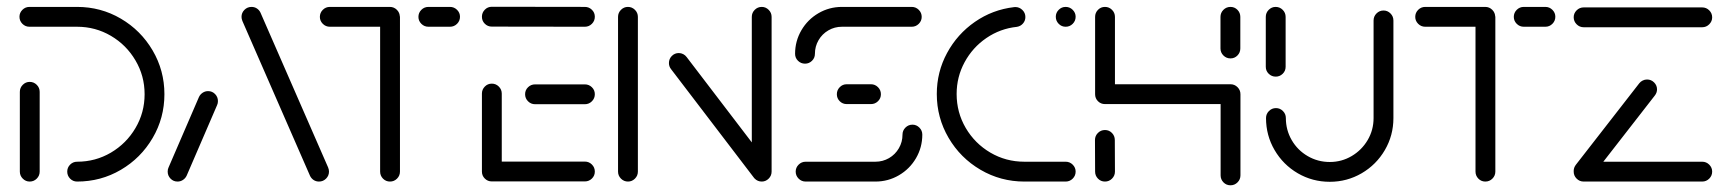

<svg xmlns="http://www.w3.org/2000/svg" viewBox="-20 -539 5130 570"><path d="M68.1 -295.9Q80.4 -295.9 89.1 -287.2Q97.8 -278.5 97.8 -266.3V-29.6Q97.8 -17.4 89.1 -8.7Q80.4 0 68.1 0Q56.3 0 47.6 -8.7Q38.9 -17.4 38.9 -29.6V-266.3Q38.9 -278.5 47.6 -287.2Q56.3 -295.9 68.1 -295.9ZM179.6 -29.6Q179.6 -41.5 188.1 -50.2Q196.7 -58.9 208.9 -58.9Q263.3 -58.9 309.3 -85.9Q355.2 -113 382.2 -158.9Q409.3 -204.8 409.3 -259.3Q409.3 -313.7 382.2 -359.6Q355.2 -405.6 309.3 -432.6Q263.3 -459.6 208.9 -459.6H67.4Q55.2 -459.6 46.5 -468.3Q37.8 -477 37.8 -489.3Q37.8 -501.1 46.5 -509.8Q55.2 -518.5 67.4 -518.5H208.9Q279.3 -518.5 338.7 -483.7Q398.1 -448.9 433.1 -389.3Q468.1 -329.6 468.1 -259.3Q468.1 -188.9 433.1 -129.3Q398.1 -69.6 338.7 -34.8Q279.3 0 208.9 0Q196.7 0 188.1 -8.7Q179.6 -17.4 179.6 -29.6Z M507 0Q494.8 0 486.3 -8.7Q477.8 -17.4 477.8 -29.6Q477.8 -36.7 480.4 -41.9L570.7 -251.1Q574.4 -258.9 581.7 -263.7Q588.9 -268.5 597.8 -268.5Q610 -268.5 618.5 -259.8Q627 -251.1 627 -238.9Q627 -231.9 624.4 -226.7L534.1 -17.4Q530.4 -9.6 523.1 -4.8Q515.9 0 507 0ZM956.7 -29.6Q956.7 -17.4 948 -8.7Q939.3 0 927 0Q918.1 0 911.1 -4.6Q904.1 -9.3 900.4 -17L699.6 -476.7Q697 -483.3 697 -488.9Q697 -501.1 705.7 -509.8Q714.4 -518.5 726.7 -518.5Q735.6 -518.5 742.6 -513.9Q749.6 -509.3 753.3 -501.5L954.1 -41.9Q956.7 -35.6 956.7 -29.6Z M1167.4 -490.4V-29.6Q1167.4 -17.4 1158.7 -8.7Q1150 0 1137.8 0Q1125.6 0 1117 -8.7Q1108.5 -17.4 1108.5 -29.6V-490.4ZM929.6 -488.9Q929.6 -501.1 938.3 -509.8Q947 -518.5 959.3 -518.5H1137.4Q1149.6 -518.5 1158.3 -509.8Q1167 -501.1 1167 -488.9Q1167 -477 1158.3 -468.3Q1149.6 -459.6 1137.4 -459.6H959.3Q947 -459.6 938.3 -468.3Q929.6 -477 929.6 -488.9ZM1222.2 -488.9Q1222.2 -501.1 1230.9 -509.8Q1239.6 -518.5 1251.9 -518.5H1315.9Q1328.1 -518.5 1336.9 -509.8Q1345.6 -501.1 1345.6 -489.3Q1345.6 -477 1336.9 -468.3Q1328.1 -459.6 1315.9 -459.6H1251.9Q1239.6 -459.6 1230.9 -468.3Q1222.2 -477 1222.2 -488.9Z M1410.7 -28.9V-261.1Q1410.7 -273.3 1419.3 -282Q1427.8 -290.7 1440 -290.7Q1452.2 -290.7 1460.9 -282Q1469.6 -273.3 1469.6 -261.1V-28.9ZM1745.9 -29.6Q1745.9 -17.4 1737.2 -8.9Q1728.5 -0.4 1716.3 -0.4H1440Q1427.8 -0.4 1419.3 -8.9Q1410.7 -17.4 1410.7 -29.6Q1410.7 -41.9 1419.3 -50.6Q1427.8 -59.3 1440 -59.3H1716.3Q1728.5 -59.3 1737.2 -50.6Q1745.9 -41.9 1745.9 -29.6ZM1538.9 -259.3Q1538.9 -271.5 1547.6 -280Q1556.3 -288.5 1568.5 -288.5H1716.3Q1728.5 -288.5 1737.2 -280Q1745.9 -271.5 1745.9 -259.3Q1745.9 -247 1737.2 -238.3Q1728.5 -229.6 1716.3 -229.6H1568.5Q1556.3 -229.6 1547.6 -238.3Q1538.9 -247 1538.9 -259.3ZM1410.7 -489.3Q1410.7 -501.5 1419.3 -510.2Q1427.8 -518.9 1440 -518.9L1716.3 -518.5Q1728.5 -518.5 1737.2 -510Q1745.9 -501.5 1745.9 -489.3Q1745.9 -477 1737.2 -468.3Q1728.5 -459.6 1716.3 -459.6L1440 -460Q1427.8 -460 1419.3 -468.5Q1410.7 -477 1410.7 -489.3Z M1844.4 0Q1832.2 0 1823.5 -8.7Q1814.8 -17.4 1814.8 -29.6V-488.9Q1814.8 -501.1 1823.5 -509.8Q1832.2 -518.5 1844.1 -518.5Q1856.3 -518.5 1865 -509.8Q1873.7 -501.1 1873.7 -488.9V-29.6Q1873.7 -17.4 1865 -8.7Q1856.3 0 1844.4 0ZM1965.9 -351.9Q1965.9 -364.1 1974.4 -372.8Q1983 -381.5 1995.2 -381.5Q2002.2 -381.5 2008.3 -378.3Q2014.4 -375.2 2018.5 -369.6L2265.9 -45.6L2219.3 -10L1971.9 -334.1Q1965.9 -341.9 1965.9 -351.9ZM2241.5 0Q2229.3 0 2220.6 -8.7Q2211.9 -17.4 2211.9 -29.6V-488.9Q2211.9 -501.1 2220.6 -509.8Q2229.3 -518.5 2241.5 -518.5Q2253.3 -518.5 2262 -509.8Q2270.7 -501.1 2270.7 -488.9V-29.6Q2270.7 -17.4 2262 -8.7Q2253.3 0 2241.5 0Z M2688.9 -168.9Q2700.7 -168.9 2709.4 -160.2Q2718.1 -151.5 2718.1 -139.3Q2718.1 -101.5 2699.4 -69.4Q2680.7 -37.4 2648.7 -18.7Q2616.7 0 2578.9 0H2371.9Q2359.6 0 2350.9 -8.7Q2342.2 -17.4 2342.2 -29.6Q2342.2 -41.5 2350.9 -50.2Q2359.6 -58.9 2371.9 -58.9H2578.9Q2600.7 -58.9 2619.3 -69.6Q2637.8 -80.4 2648.5 -98.9Q2659.3 -117.4 2659.3 -139.3Q2659.3 -151.5 2668 -160.2Q2676.7 -168.9 2688.9 -168.9ZM2595.2 -259.3Q2595.2 -247 2586.5 -238.5Q2577.8 -230 2565.6 -230H2493.7Q2481.5 -230 2473 -238.5Q2464.4 -247 2464.4 -259.3Q2464.4 -271.5 2473 -280.2Q2481.5 -288.9 2493.7 -288.9H2565.6Q2577.8 -288.9 2586.5 -280.2Q2595.2 -271.5 2595.2 -259.3ZM2370 -350Q2357.8 -350 2349.1 -358.5Q2340.4 -367 2340.4 -379.3Q2340.4 -417 2359.1 -449.1Q2377.8 -481.1 2409.8 -499.8Q2441.9 -518.5 2479.6 -518.5H2686.7Q2698.9 -518.5 2707.6 -509.8Q2716.3 -501.1 2716.3 -488.9Q2716.3 -477 2707.6 -468.3Q2698.9 -459.6 2686.7 -459.6H2479.6Q2457.8 -459.6 2439.3 -448.9Q2420.7 -438.1 2410 -419.6Q2399.3 -401.1 2399.3 -379.3Q2399.3 -367 2390.6 -358.5Q2381.9 -350 2370 -350Z M2761.1 -260Q2761.1 -325.2 2791.5 -381.5Q2821.9 -437.8 2874.3 -474.1Q2926.7 -510.4 2990.4 -517.8L2994.1 -518.1Q3006.3 -518.1 3015.2 -509.4Q3024.1 -500.7 3024.1 -488.5Q3024.1 -477.4 3017 -469.3Q3010 -461.1 2998.9 -459.3Q2949.3 -454.1 2908.3 -426.1Q2867.4 -398.1 2843.7 -354.4Q2820 -310.7 2820 -260Q2820 -205.2 2847 -159.1Q2874.1 -113 2920.2 -85.9Q2966.3 -58.9 3021.1 -58.9H3143.7Q3155.9 -58.9 3164.6 -50.2Q3173.3 -41.5 3173.3 -29.6Q3173.3 -17.4 3164.6 -8.7Q3155.9 0 3143.7 0H3021.1Q2950.7 0 2890.9 -35Q2831.1 -70 2796.1 -129.8Q2761.1 -189.6 2761.1 -260ZM3114.4 -489.3Q3114.4 -501.1 3123 -509.8Q3131.5 -518.5 3143.7 -518.5Q3155.9 -518.5 3164.6 -509.8Q3173.3 -501.1 3173.3 -489.3Q3173.3 -477 3164.6 -468.3Q3155.9 -459.6 3143.7 -459.6Q3131.5 -459.6 3123 -468.3Q3114.4 -477 3114.4 -489.3Z M3260.4 0Q3248.1 0 3239.6 -8.7Q3231.1 -17.4 3231.1 -29.6L3230.7 -123.3Q3230.7 -135.6 3239.4 -144.3Q3248.1 -153 3260.4 -153Q3272.6 -153 3281.1 -144.3Q3289.6 -135.6 3289.6 -123.3L3290 -29.6Q3290 -17.4 3281.3 -8.7Q3272.6 0 3260.4 0ZM3260.4 -518.5Q3272.6 -518.5 3281.3 -509.8Q3290 -501.1 3290 -488.9V-259.3Q3290 -247 3281.3 -238.5Q3272.6 -230 3260.4 -230Q3248.1 -230 3239.6 -238.5Q3231.1 -247 3231.1 -259.3V-488.9Q3231.1 -501.1 3239.6 -509.8Q3248.1 -518.5 3260.4 -518.5ZM3633 -230H3260.4V-288.9H3633ZM3633 -288.9Q3645.2 -288.9 3653.9 -280.2Q3662.6 -271.5 3662.6 -259.3V-18.5Q3662.6 -6.3 3653.9 2.4Q3645.2 11.1 3633 11.1Q3620.7 11.1 3612.2 2.4Q3603.7 -6.3 3603.7 -18.5V-259.3Q3603.7 -271.5 3612.2 -280.2Q3620.7 -288.9 3633 -288.9ZM3633 -365.6Q3620.7 -365.6 3612 -374.3Q3603.3 -383 3603.3 -395.2V-488.9Q3603.3 -501.1 3612 -509.8Q3620.7 -518.5 3633 -518.5Q3645.2 -518.5 3653.7 -509.8Q3662.2 -501.1 3662.2 -488.9V-395.2Q3662.2 -383 3653.7 -374.3Q3645.2 -365.6 3633 -365.6Z M3767.4 -311.5Q3755.2 -311.5 3746.5 -320Q3737.8 -328.5 3737.8 -340.7V-488.9Q3737.8 -501.1 3746.5 -509.8Q3755.2 -518.5 3767 -518.5Q3779.3 -518.5 3788 -509.8Q3796.7 -501.1 3796.7 -488.9V-340.7Q3796.7 -328.5 3788 -320Q3779.3 -311.5 3767.4 -311.5ZM4087.4 -507.8Q4099.3 -507.8 4108 -499.1Q4116.7 -490.4 4116.7 -478.1V-188.5Q4116.7 -137 4091.3 -93.5Q4065.9 -50 4022.4 -24.6Q3978.9 0.7 3927.8 0.7Q3876.3 0.7 3832.8 -24.6Q3789.3 -50 3763.9 -93.5Q3738.5 -137 3738.5 -188.5Q3738.5 -200.7 3747.2 -209.4Q3755.9 -218.1 3768.1 -218.1Q3780 -218.1 3788.7 -209.4Q3797.4 -200.7 3797.4 -188.5Q3797.4 -153 3814.8 -123Q3832.2 -93 3862.2 -75.6Q3892.2 -58.1 3927.8 -58.1Q3963 -58.1 3992.8 -75.7Q4022.6 -93.3 4040.2 -123.1Q4057.8 -153 4057.8 -188.5V-478.1Q4057.8 -490.4 4066.5 -499.1Q4075.2 -507.8 4087.4 -507.8Z M4419.3 -490.4V-29.6Q4419.3 -17.4 4410.6 -8.7Q4401.9 0 4389.6 0Q4377.4 0 4368.9 -8.7Q4360.4 -17.4 4360.4 -29.6V-490.4ZM4181.5 -488.9Q4181.5 -501.1 4190.2 -509.8Q4198.9 -518.5 4211.1 -518.5H4389.3Q4401.5 -518.5 4410.2 -509.8Q4418.9 -501.1 4418.9 -488.9Q4418.9 -477 4410.2 -468.3Q4401.5 -459.6 4389.3 -459.6H4211.1Q4198.9 -459.6 4190.2 -468.3Q4181.5 -477 4181.5 -488.9ZM4474.1 -488.9Q4474.1 -501.1 4482.8 -509.8Q4491.5 -518.5 4503.7 -518.5H4567.8Q4580 -518.5 4588.7 -509.8Q4597.4 -501.1 4597.4 -489.3Q4597.4 -477 4588.7 -468.3Q4580 -459.6 4567.8 -459.6H4503.7Q4491.5 -459.6 4482.8 -468.3Q4474.1 -477 4474.1 -488.9Z M5063 -29.6Q5063 -17.4 5054.3 -8.7Q5045.6 0 5033.3 0H4681.5Q4669.3 0 4660.6 -8.7Q4651.9 -17.4 4651.9 -29.6Q4651.9 -41.5 4660.6 -50.2Q4669.3 -58.9 4681.5 -58.9H5033.3Q5045.6 -58.9 5054.3 -50.2Q5063 -41.5 5063 -29.6ZM4681.5 -2.2Q4669.3 -2.2 4660.6 -10.9Q4651.9 -19.6 4651.9 -31.5Q4651.9 -41.5 4658.5 -50L4846.7 -291.9Q4850.7 -297 4856.9 -300Q4863 -303 4869.6 -303Q4881.9 -303 4890.6 -294.3Q4899.3 -285.6 4899.3 -273.7Q4899.3 -263.7 4892.6 -255.2L4704.4 -13.3Q4700.4 -8.1 4694.3 -5.2Q4688.1 -2.2 4681.5 -2.2ZM5063 -487.4Q5063 -475.6 5054.3 -466.9Q5045.6 -458.1 5033.3 -458.1H4681.5Q4669.3 -458.1 4660.6 -466.9Q4651.9 -475.6 4651.9 -487.8Q4651.9 -499.6 4660.6 -508.3Q4669.3 -517 4681.5 -517H5033.3Q5045.6 -517 5054.3 -508.3Q5063 -499.6 5063 -487.4Z"/></svg>

Font: 26F Galaxy Sans Medium
Style: Regular
Weight: 500
Designer: C₂₉H₂₅N₃O₅
Version: Version 1.100